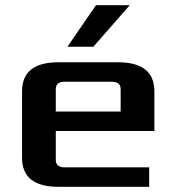

<svg xmlns="http://www.w3.org/2000/svg" viewBox="-20 -720 680 740"><path d="M65 -112V-368Q65 -480 205 -480H435Q575 -480 575 -368V-215H195V-103Q195 -75 230 -75H555V0H205Q65 0 65 -112ZM195 -290H445V-377Q445 -405 410 -405H230Q195 -405 195 -377ZM240 -540 350 -700H480L340 -540Z"/></svg>

Font: Xolonium
Style: Regular
Weight: 400
Designer: Severin Meyer
Version: Version 4.2